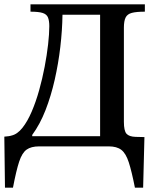

<svg xmlns="http://www.w3.org/2000/svg" viewBox="-20 -677 726 888"><path d="M40 191H3L0 -45Q11 -46 19 -47Q27 -48 33 -50Q60 -56 83.5 -85.5Q107 -115 126.5 -160.5Q146 -206 161 -259.5Q176 -313 186.5 -368Q197 -423 202.5 -472Q208 -521 208 -556Q208 -581 202 -596Q196 -611 177.5 -617Q159 -623 121 -623V-657H650V-623Q611 -623 590 -617.5Q569 -612 561 -596Q553 -580 553 -549V-114Q553 -72 565 -58.5Q577 -45 607 -44L648 -43L642 191H604Q589 115 575.5 73.5Q562 32 541 16Q520 0 483 0H161Q124 0 103 15Q82 30 68.5 71Q55 112 40 191ZM129 -53V-47H443V-609H269Q268 -537 259 -460Q250 -383 233 -308Q216 -233 190.5 -167.5Q165 -102 129 -53Z"/></svg>

Font: STIX Two Text Medium
Style: Regular
Weight: 500
Designer: Ross Mills, John Hudson & Paul Hanslow, Tiro Typeworks Ltd; with prior portions MicroPress Inc., and Coen Hoffman.
Foundry: Tiro Typeworks Ltd
Version: Version 2.13 b171